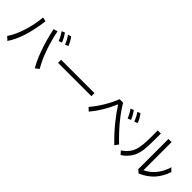

<svg xmlns="http://www.w3.org/2000/svg" viewBox="229 -2136 3432 3432"><g transform="rotate(45 1945.0 -420.5)"><path d="M64 -56.2Q148.4 -177.2 208 -365.7Q267.6 -553.7 284.2 -743.2L363.8 -726.1Q298.3 -237.3 129.9 3.9ZM822.8 3.9Q756.3 -106 696.8 -264.6Q614.7 -483.4 564.9 -728L641.1 -752Q687 -515.6 774.4 -293.5Q828.6 -156.2 892.1 -50.8ZM779.8 -642.1Q747.6 -724.6 691.9 -806.2L752 -829.1Q806.6 -751 840.8 -667ZM904.8 -676.8Q868.2 -770 817.9 -840.8L877 -861.8Q928.7 -793.9 964.8 -703.1Z M1046.4 -437H1889.2V-359.9H1046.4Z M1989.3 -188Q2168.5 -396.5 2285.2 -678.2H2373Q2532.7 -402.8 2850.1 -99.1L2799.3 -28.8Q2657.7 -162.6 2522.9 -328.6Q2414.1 -462.9 2333.5 -590.8H2329.1Q2214.8 -323.7 2051.3 -130.9ZM2629.4 -535.2Q2594.2 -623.5 2541 -698.2L2601.1 -721.2Q2659.2 -639.2 2690.4 -560.1ZM2755.4 -579.1Q2717.8 -672.4 2668.5 -743.2L2726.1 -764.2Q2776.9 -699.7 2814.5 -606Z M3161.1 -765.1H3240.2V-594.2Q3240.2 -437.5 3229 -354Q3214.4 -248.5 3180.2 -179.7Q3121.6 -60.5 3002 16.1L2948.2 -45.9Q3081.1 -137.2 3124 -261.2Q3161.1 -367.2 3161.1 -591.3ZM3404.3 -793H3483.4V-82Q3587.4 -130.9 3664.1 -218.3Q3755.9 -323.2 3798.3 -472.2L3859.4 -410.2Q3805.7 -251.5 3707.5 -145.5Q3612.3 -43.5 3463.4 21L3404.3 -29.8Z"/></g></svg>

Font: BIZ UDPGothic
Style: Regular
Weight: 400
Designer: TypeBank Co., Ltd.
Foundry: Morisawa Inc.
Version: Version 1.051